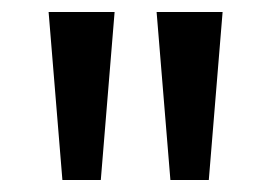

<svg xmlns="http://www.w3.org/2000/svg" viewBox="-20 -725 451 320"><path d="M84 -425 61 -705H171L148 -425ZM264 -425 241 -705H351L328 -425Z"/></svg>

Font: Nunito Sans 10pt Medium
Style: Regular
Weight: 500
Designer: Vernon Adams
Foundry: Vernon Adams
Version: Version 3.101;gftools[0.9.27]